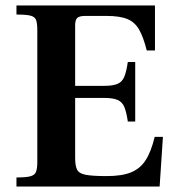

<svg xmlns="http://www.w3.org/2000/svg" viewBox="-20 -680 645 700"><path d="M40 0V-33Q76 -33 91.5 -37.5Q107 -42 111.5 -54Q116 -66 116 -89V-570Q116 -595 111.5 -607Q107 -619 91 -623Q75 -627 40 -627V-660H545V-496H515Q503 -544 487.5 -571.5Q472 -599 444.5 -610.5Q417 -622 367 -622H292Q269 -622 261.5 -614.5Q254 -607 254 -588V-367H360Q392 -367 409 -374.5Q426 -382 433.5 -401Q441 -420 446 -454H473V-237H446Q441 -271 433.5 -289.5Q426 -308 409 -315.5Q392 -323 360 -323H254V-104Q254 -77 260.5 -62.5Q267 -48 291 -43Q315 -38 369 -38Q424 -38 457.5 -51.5Q491 -65 511 -96Q531 -127 544 -181H574L562 0Z"/></svg>

Font: Frank Ruhl Libre SemiBold
Style: Regular
Weight: 600
Designer: Yanek Iontef
Foundry: Fontef
Version: Version 6.003;gftools[0.9.30]